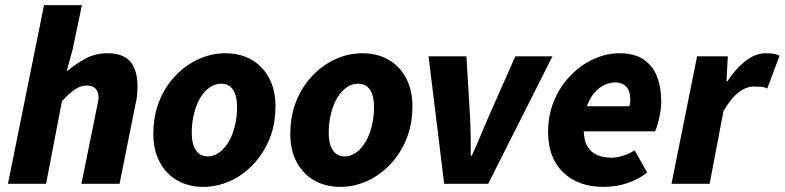

<svg xmlns="http://www.w3.org/2000/svg" viewBox="-20 -718 3065 750"><path d="M11 0 152 -698H300L264 -526L241 -442H245Q277 -470 315.5 -490Q354 -510 399 -510Q461 -510 489 -477.5Q517 -445 517 -381Q517 -365 515.5 -346.5Q514 -328 509 -310L447 0H298L357 -291Q360 -306 362.5 -317Q365 -328 365 -337Q365 -360 353 -372Q341 -384 319 -384Q296 -384 274 -369.5Q252 -355 222 -323L160 0Z M775 12Q716 12 672 -13.5Q628 -39 603.5 -85.5Q579 -132 579 -194Q579 -267 603 -325Q627 -383 667.5 -424.5Q708 -466 758 -488Q808 -510 860 -510Q919 -510 963 -484.5Q1007 -459 1031.5 -412.5Q1056 -366 1056 -304Q1056 -231 1032 -173.5Q1008 -116 967.5 -74Q927 -32 877 -10Q827 12 775 12ZM792 -107Q815 -107 836 -122Q857 -137 872.5 -163Q888 -189 897 -224.5Q906 -260 906 -301Q906 -343 890.5 -367Q875 -391 843 -391Q820 -391 799 -376.5Q778 -362 762.5 -336Q747 -310 738 -274.5Q729 -239 729 -197Q729 -156 745 -131.5Q761 -107 792 -107Z M1310 12Q1251 12 1207 -13.5Q1163 -39 1138.5 -85.5Q1114 -132 1114 -194Q1114 -267 1138 -325Q1162 -383 1202.5 -424.5Q1243 -466 1293 -488Q1343 -510 1395 -510Q1454 -510 1498 -484.5Q1542 -459 1566.5 -412.5Q1591 -366 1591 -304Q1591 -231 1567 -173.5Q1543 -116 1502.5 -74Q1462 -32 1412 -10Q1362 12 1310 12ZM1327 -107Q1350 -107 1371 -122Q1392 -137 1407.5 -163Q1423 -189 1432 -224.5Q1441 -260 1441 -301Q1441 -343 1425.5 -367Q1410 -391 1378 -391Q1355 -391 1334 -376.5Q1313 -362 1297.5 -336Q1282 -310 1273 -274.5Q1264 -239 1264 -197Q1264 -156 1280 -131.5Q1296 -107 1327 -107Z M1715 0 1654 -498H1802L1816 -263Q1818 -226 1818.5 -187.5Q1819 -149 1819 -110H1823Q1841 -149 1856.5 -186.5Q1872 -224 1889 -263L1993 -498H2138L1887 0Z M2337 12Q2238 12 2179.5 -45Q2121 -102 2121 -202Q2121 -271 2145.5 -327.5Q2170 -384 2210.5 -425Q2251 -466 2300.5 -488Q2350 -510 2399 -510Q2460 -510 2496 -484.5Q2532 -459 2547.5 -416.5Q2563 -374 2563 -322Q2563 -298 2558.5 -274Q2554 -250 2548.5 -231.5Q2543 -213 2539 -205H2231L2243 -303H2438Q2441 -310 2441.5 -316Q2442 -322 2442 -330Q2442 -348 2436.5 -363Q2431 -378 2417.5 -387Q2404 -396 2381 -396Q2364 -396 2343 -387Q2322 -378 2303 -357Q2284 -336 2272 -301.5Q2260 -267 2260 -216Q2260 -171 2274.5 -146.5Q2289 -122 2313.5 -112Q2338 -102 2368 -102Q2391 -102 2416.5 -110.5Q2442 -119 2459 -131L2508 -44Q2477 -19 2433 -3.5Q2389 12 2337 12Z M2603 0 2703 -498H2823L2818 -401H2822Q2852 -448 2891 -479Q2930 -510 2972 -510Q2992 -510 3005 -507.5Q3018 -505 3025 -500L2977 -372Q2967 -378 2952.5 -379Q2938 -380 2926 -380Q2895 -380 2865.5 -357.5Q2836 -335 2806 -284L2752 0Z"/></svg>

Font: Source Sans 3 ExtraBold
Style: Italic
Weight: 800
Italic angle: -11°
Version: Version 3.052;hotconv 1.1.0;makeotfexe 2.6.0